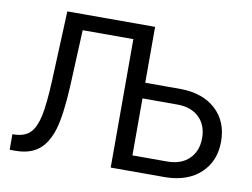

<svg xmlns="http://www.w3.org/2000/svg" viewBox="-77 -822 1225 933"><g transform="rotate(10 535.5 -355.5)"><path d="M183.1 -710.9 168.5 -366.2C165 -287.1 158.7 -228.5 150.4 -190.4C142.1 -152.3 129.4 -124.5 113.3 -107.4C97.2 -89.8 73.7 -80.1 43.5 -77.6L23.9 -76.7V0H54.7C101.6 -0.5 139.2 -12.2 167 -34.7C194.8 -56.6 216.3 -91.8 231 -139.2C245.1 -186.5 254.9 -257.8 259.8 -352.1L272.5 -633.8H522.5V0H794.4C866.7 -1.5 923.8 -22 965.8 -61.5C1007.8 -101.1 1028.8 -152.8 1028.8 -217.3C1028.8 -283.2 1007.3 -335.9 964.8 -375C922.4 -414.1 864.7 -434.1 792.5 -435.1H616.2V-710.9ZM791 -357.9C835.9 -357.4 871.1 -344.2 897 -318.8C922.4 -293.5 935.1 -259.8 935.1 -218.3C935.1 -175.3 921.9 -141.1 895.5 -115.2C869.1 -89.4 833 -76.7 787.6 -76.7H616.2V-357.9Z"/></g></svg>

Font: Roboto
Style: Regular
Weight: 400
Designer: Google
Version: Version 2.137; 2017